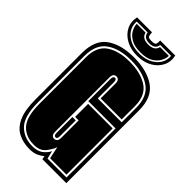

<svg xmlns="http://www.w3.org/2000/svg" viewBox="-238 -787 846 846"><g transform="rotate(45 185.0 -364.0)"><path d="M143 9Q103 9 72 -7Q41 -23 24 -61Q7 -99 7 -165V-453Q7 -535 55 -569Q103 -603 183 -603Q265 -603 314.5 -568.5Q364 -534 364 -453V0H215L212 -16Q199 -5 182.5 2Q166 9 143 9ZM143 -9Q175 -9 193 -23Q211 -37 220 -55L229 -18H347V-324H177V-462Q177 -480 188 -480Q198 -480 198 -462V-362H347V-453Q347 -524 301.5 -554.5Q256 -585 183 -585Q111 -585 67.5 -554.5Q24 -524 24 -453V-165Q24 -77 57 -43Q90 -9 143 -9ZM143 -18Q92 -18 62.5 -50.5Q33 -83 33 -165V-453Q33 -520 74 -548Q115 -576 183 -576Q252 -576 295 -548Q338 -520 338 -453V-371H207V-462Q207 -478 201.5 -483.5Q196 -489 188 -489Q180 -489 174.5 -483.5Q169 -478 169 -462V-127Q169 -111 174.5 -105.5Q180 -100 188 -100Q196 -100 201.5 -105.5Q207 -111 207 -127V-234H185V-315H338V-27H236L224 -84Q216 -62 198 -40Q180 -18 143 -18ZM188 -109Q177 -109 177 -127V-225H198V-127Q198 -109 188 -109ZM187 -617Q148 -617 118.5 -633Q89 -649 75 -676Q61 -703 68 -737H161Q162 -719 165.5 -713.5Q169 -708 187 -708Q205 -708 209 -714Q213 -720 212 -737H306Q313 -703 299 -676Q285 -649 256 -633Q227 -617 187 -617ZM187 -631Q236 -631 266.5 -657Q297 -683 294 -723H226Q223 -694 187 -694Q151 -694 148 -723H80Q77 -683 107.5 -657Q138 -631 187 -631ZM187 -638Q151 -638 129 -650.5Q107 -663 97 -681.5Q87 -700 87 -716H142Q148 -687 187 -687Q226 -687 232 -716H287Q287 -700 277 -681.5Q267 -663 245.5 -650.5Q224 -638 187 -638Z"/></g></svg>

Font: Alumni Sans Collegiate One
Style: Regular
Weight: 400
Designer: Robert E. Leuschke
Foundry: Robert E. Leuschke
Version: Version 1.100